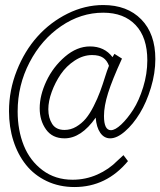

<svg xmlns="http://www.w3.org/2000/svg" viewBox="-20 -589 643 770"><path d="M475.1 33.2 493.2 57.1Q406.7 161.1 278.8 161.1Q217.3 161.1 167.2 137.2Q117.2 113.3 84.2 72Q51.3 30.8 33.7 -24.4Q16.1 -79.6 16.1 -143.1Q16.1 -227.1 47.4 -305.9Q78.6 -384.8 129.9 -442.1Q181.2 -499.5 250.7 -534.2Q320.3 -568.8 394 -568.8Q490.2 -568.8 546.6 -511.2Q603 -453.6 603 -352.1Q603 -295.9 585.2 -237.1Q567.4 -178.2 540.5 -134.3Q513.7 -90.3 481.4 -62.3Q449.2 -34.2 421.9 -34.2Q397.5 -34.2 382.1 -56.4Q366.7 -78.6 363.8 -117.2Q305.7 -34.2 238.8 -34.2Q189.9 -34.2 164.6 -69.8Q139.2 -105.5 139.2 -154.8Q139.2 -206.5 166 -263.7Q192.9 -320.8 240.7 -361.8Q288.6 -402.8 340.8 -402.8Q398.9 -402.8 431.2 -359.9L439 -373L469.2 -354Q430.2 -269 413.6 -216.3Q397 -163.6 397 -124Q397 -66.9 424.8 -66.9Q441.9 -66.9 466.3 -89.8Q490.7 -112.8 514.2 -149.2Q537.6 -185.5 554.2 -239.3Q570.8 -293 570.8 -347.2Q570.8 -439 523.9 -488.5Q477.1 -538.1 394 -538.1Q304.2 -538.1 225.1 -484.1Q146 -430.2 98.4 -338.6Q50.8 -247.1 50.8 -142.1Q50.8 -66.9 75.4 -5.6Q100.1 55.7 150.9 93.8Q201.7 131.8 271 131.8Q323.2 131.8 370.1 111.1Q417 90.3 451.2 55.2ZM238.8 -67.9Q263.7 -67.9 285.6 -80.8Q307.6 -93.8 324 -113.3Q340.3 -132.8 355.7 -163.3Q371.1 -193.8 381.3 -221.4Q391.6 -249 402.8 -285.2Q408.2 -303.2 417 -325.2Q409.2 -346.7 393.6 -357.4Q377.9 -368.2 349.1 -368.2Q313.5 -368.2 279.8 -346.2Q246.1 -324.2 223.6 -291.3Q201.2 -258.3 187.5 -220.7Q173.8 -183.1 173.8 -150.9Q173.8 -116.2 189.2 -92Q204.6 -67.9 238.8 -67.9Z"/></svg>

Font: Compagnon Light Italic
Style: Regular
Weight: 400
Italic angle: -12°
Designer: Valentin Papon
Foundry: Velvetyne Type Foundry
Version: Version 1.000;PS 001.000;hotconv 1.0.88;makeotf.lib2.5.64775